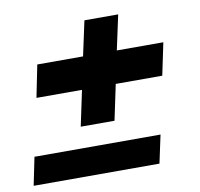

<svg xmlns="http://www.w3.org/2000/svg" viewBox="-71 -681 786 756"><g transform="rotate(-10 322.0 -303.5)"><path d="M227 -197 257 -339H75L101 -468H284L314 -607H449L419 -468H605L578 -339H392L362 -197ZM4 0 27 -112H531L507 0Z"/></g></svg>

Font: Mona Sans Expanded
Style: Bold Italic
Weight: 700
Width: 7
Italic angle: -11.7°
Designer: Deni Anggara
Foundry: GitHub
Version: Version 1.001;gftools[0.9.33]